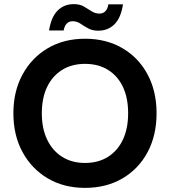

<svg xmlns="http://www.w3.org/2000/svg" viewBox="-20 -900 825 932"><path d="M393 12Q290 12 212 -34Q134 -80 89.5 -161.5Q45 -243 45 -350Q45 -457 89.5 -538.5Q134 -620 212 -666Q290 -712 393 -712Q496 -712 574.5 -666Q653 -620 696.5 -538.5Q740 -457 740 -350Q740 -243 696.5 -161.5Q653 -80 574.5 -34Q496 12 393 12ZM393 -109Q457 -109 504 -138.5Q551 -168 576.5 -222Q602 -276 602 -350Q602 -425 576.5 -478.5Q551 -532 504 -561Q457 -590 393 -590Q329 -590 282 -561Q235 -532 209 -478.5Q183 -425 183 -350Q183 -276 209 -222Q235 -168 282 -138.5Q329 -109 393 -109ZM457 -751Q428 -751 407.5 -762.5Q387 -774 370 -785.5Q353 -797 332 -797Q316 -797 304.5 -786Q293 -775 289 -752H218Q229 -819 260.5 -849.5Q292 -880 338 -880Q367 -880 387 -868.5Q407 -857 424.5 -845.5Q442 -834 463 -834Q480 -834 491.5 -845.5Q503 -857 506 -879H577Q567 -813 535.5 -782Q504 -751 457 -751Z"/></svg>

Font: DM Sans 16pt
Style: Bold
Weight: 700
Version: Version 4.004;gftools[0.9.30]